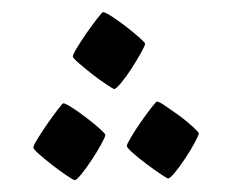

<svg xmlns="http://www.w3.org/2000/svg" viewBox="-20 -307 389 323"><path d="M224.1 -233.4Q224.1 -230.5 217.3 -218.3Q210.4 -206.1 201.7 -192.4Q192.9 -178.7 184.1 -168Q175.3 -157.2 171.9 -157.2Q170.9 -157.2 159.7 -164.6Q148.4 -171.9 136 -181.6Q123.5 -191.4 113 -200.4Q102.5 -209.5 102.5 -211.9Q102.5 -215.3 109.9 -227.3Q117.2 -239.3 126.2 -252.2Q135.3 -265.1 143.6 -275.9Q151.9 -286.6 153.3 -286.6Q156.7 -286.6 168.5 -279.1Q180.2 -271.5 192.4 -262Q204.6 -252.4 214.4 -243.9Q224.1 -235.4 224.1 -233.4ZM157.2 -80.1Q157.2 -77.1 150.6 -64.9Q144 -52.7 135 -39.1Q126 -25.4 117.4 -14.6Q108.9 -3.9 105.5 -3.9Q104 -3.9 93 -11.2Q82 -18.6 69.3 -28.3Q56.6 -38.1 46.4 -47.1Q36.1 -56.2 36.1 -58.6Q36.1 -62 43.5 -74Q50.8 -85.9 59.8 -98.9Q68.8 -111.8 77.1 -122.6Q85.4 -133.3 86.4 -133.3Q89.8 -133.3 101.6 -125.7Q113.3 -118.2 125.7 -108.6Q138.2 -99.1 147.7 -90.6Q157.2 -82 157.2 -80.1ZM314.5 -82.5Q314.5 -80.1 307.9 -67.6Q301.3 -55.2 292.2 -41.5Q283.2 -27.8 274.7 -17.3Q266.1 -6.8 262.7 -6.8Q261.2 -6.8 250.2 -14.2Q239.3 -21.5 226.6 -31Q213.9 -40.5 203.6 -49.6Q193.4 -58.6 193.4 -61.5Q193.4 -64.5 200.7 -76.7Q208 -88.9 217 -101.8Q226.1 -114.7 234.4 -125.5Q242.7 -136.2 244.1 -136.2Q247.6 -136.2 258.8 -128.4L283.2 -111.3Q295.4 -102.1 304.9 -93.3Q314.5 -84.5 314.5 -82.5Z"/></svg>

Font: Simplified Naskh
Style: Regular
Weight: 400
Designer: SIL International
Foundry: Arabeyes
Version: 1.02_alpha